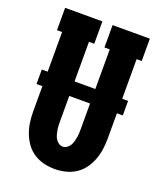

<svg xmlns="http://www.w3.org/2000/svg" viewBox="-138 -824 775 920"><g transform="rotate(20 250.0 -363.5)"><path d="M250 8Q222 8 195 1.5Q168 -5 144.5 -20Q121 -35 104.5 -57.5Q88 -80 78 -106Q68 -132 64 -159.5Q60 -187 60 -215V-621H34V-735H224V-621H197V-215Q197 -204 197.5 -193Q198 -182 200 -171Q202 -160 205 -149Q208 -138 214 -128.5Q220 -119 229.5 -112.5Q239 -106 250 -106Q261 -106 270.5 -112.5Q280 -119 286 -128.5Q292 -138 295 -149Q298 -160 300 -171Q302 -182 302.5 -193Q303 -204 303 -215V-621H276V-735H466V-621H440V-215Q440 -187 436 -159.5Q432 -132 422 -106Q412 -80 395.5 -57.5Q379 -35 355.5 -20Q332 -5 305 1.5Q278 8 250 8ZM30 -345V-419H470V-345Z"/></g></svg>

Font: Iosevka Slab Heavy
Style: Regular
Weight: 900
Monospace: yes
Designer: Belleve Invis
Foundry: Belleve Invis
Version: Version 11.1.0; ttfautohint (v1.8.3)